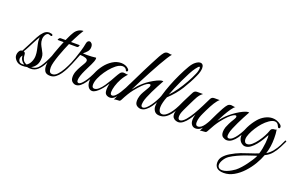

<svg xmlns="http://www.w3.org/2000/svg" viewBox="-115 -1106 3013 1902"><g transform="rotate(20 1391.5 -155.0)"><path d="M80 4Q39 4 13.5 -21.5Q-12 -47 -12 -75Q-12 -98 -0.5 -117.5Q11 -137 30 -137L31 -139Q53 -179 73.5 -220.5Q94 -262 119 -309Q140 -348 164.5 -373Q189 -398 222 -398Q230 -398 244 -394.5Q258 -391 258 -380Q258 -372 249 -372Q242 -372 233.5 -376Q225 -380 220 -380Q201 -380 188 -358Q175 -336 175 -311Q175 -284 184 -262.5Q193 -241 205 -221Q217 -201 226 -180.5Q235 -160 235 -136Q235 -88 216.5 -58.5Q198 -29 168 -14H169Q222 -14 256.5 -63.5Q291 -113 325 -193Q337 -193 337 -184Q318 -139 295 -96Q272 -53 241 -25Q210 3 165 3Q146 3 130 -1Q107 4 80 4ZM65 -102Q65 -78 76 -56Q87 -34 116 -23Q142 -38 156.5 -69.5Q171 -101 171 -135Q171 -163 165 -192Q159 -221 152.5 -249Q146 -277 146 -299Q146 -306 146.5 -311.5Q147 -317 148 -322Q130 -295 111.5 -259Q93 -223 76 -190Q59 -157 45 -136Q65 -133 65 -102ZM32 -52Q32 -36 43 -24Q54 -12 76 -12Q86 -12 95 -14Q74 -27 61.5 -47Q49 -67 49 -93Q40 -83 36 -72.5Q32 -62 32 -52Z M533 -528Q520 -509 504 -480Q488 -451 474.5 -424Q461 -397 454 -383H546Q546 -379 542.5 -370Q539 -361 529 -357H442Q430 -330 414.5 -292Q399 -254 384.5 -213Q370 -172 360.5 -136.5Q351 -101 351 -79Q351 -49 359 -34.5Q367 -20 388 -20Q415 -20 440 -46.5Q465 -73 487.5 -113Q510 -153 527 -193Q539 -193 539 -184Q528 -157 512 -125Q496 -93 475.5 -63.5Q455 -34 429.5 -15.5Q404 3 373 3Q331 3 316 -20.5Q301 -44 301 -81Q301 -108 311 -146.5Q321 -185 335.5 -226Q350 -267 364 -302.5Q378 -338 386 -357H322Q322 -365 329 -374Q336 -383 344 -383H397Q405 -399 415.5 -423Q426 -447 444 -476Q459 -500 482.5 -514Q506 -528 533 -528Z M528 -196Q536 -213 549 -250.5Q562 -288 576 -334Q590 -380 597 -421Q600 -437 608 -444.5Q616 -452 625 -452Q638 -452 649 -439.5Q660 -427 660 -404Q660 -376 643.5 -356Q627 -336 603 -318Q613 -317 624 -316.5Q635 -316 648 -316Q695 -316 741 -322Q743 -316 743 -313Q743 -300 735.5 -280Q728 -260 720 -244Q716 -235 704 -211.5Q692 -188 678 -158.5Q664 -129 654.5 -100.5Q645 -72 645 -52Q645 -26 665 -26Q684 -26 718 -70.5Q752 -115 786 -193Q798 -193 798 -184Q787 -157 770.5 -125Q754 -93 734 -64.5Q714 -36 691 -17.5Q668 1 643 1Q624 1 605 -14.5Q586 -30 586 -65Q586 -96 598 -125.5Q610 -155 625 -181Q640 -207 652 -227Q664 -247 664 -259Q664 -277 641.5 -285Q619 -293 583 -294Q565 -248 556 -226Q547 -204 539 -184Q523 -184 528 -196Z M1003 3Q980 3 962.5 -10Q945 -23 945 -63Q945 -80 947.5 -95Q950 -110 954 -127Q945 -112 929 -90Q913 -68 893.5 -47Q874 -26 853.5 -12Q833 2 815 2Q789 2 773 -21.5Q757 -45 757 -83Q757 -124 776 -171Q795 -218 828 -261Q861 -304 904 -331Q947 -358 994 -358Q1017 -358 1038 -350.5Q1059 -343 1075 -326Q1082 -319 1082 -310Q1082 -304 1077 -300Q1072 -296 1064 -298Q1053 -333 1017 -333Q1000 -333 978 -322Q951 -308 920.5 -277.5Q890 -247 863.5 -208.5Q837 -170 820 -131Q803 -92 803 -60Q803 -27 828 -27Q850 -27 873.5 -48Q897 -69 918.5 -100.5Q940 -132 958 -163Q976 -194 986 -213Q1001 -240 1014 -258Q1027 -276 1051 -276Q1062 -276 1073 -273Q1084 -270 1096 -272Q1066 -242 1043.5 -201Q1021 -160 1009 -120.5Q997 -81 997 -54Q997 -24 1017 -24Q1033 -24 1051.5 -42Q1070 -60 1087.5 -87.5Q1105 -115 1120 -143.5Q1135 -172 1144 -193Q1149 -193 1152.5 -192Q1156 -191 1156 -184Q1155 -180 1152.5 -175.5Q1150 -171 1145 -160Q1137 -144 1123 -117Q1109 -90 1090 -62.5Q1071 -35 1049 -16Q1027 3 1003 3Z M1047 8Q1089 -78 1134.5 -172.5Q1180 -267 1228 -363Q1276 -459 1323 -546Q1340 -576 1354.5 -593Q1369 -610 1393 -610Q1402 -610 1414 -607Q1426 -604 1437 -606Q1424 -592 1401.5 -557Q1379 -522 1351.5 -473Q1324 -424 1293.5 -367.5Q1263 -311 1233.5 -253.5Q1204 -196 1179 -146Q1199 -172 1220 -195Q1241 -218 1261 -235Q1283 -255 1316.5 -277Q1350 -299 1383.5 -315Q1417 -331 1437 -331Q1444 -331 1447 -330Q1447 -330 1436 -310Q1425 -290 1408.5 -259Q1392 -228 1374.5 -192Q1357 -156 1344 -123.5Q1331 -91 1327 -70Q1324 -54 1324 -43Q1324 -27 1330 -21.5Q1336 -16 1343 -16Q1360 -16 1379.5 -33.5Q1399 -51 1418 -78Q1437 -105 1453.5 -135.5Q1470 -166 1480 -193Q1492 -193 1492 -184Q1481 -157 1464.5 -124.5Q1448 -92 1427 -63Q1406 -34 1381 -15Q1356 4 1328 4Q1308 4 1287 -10Q1266 -24 1266 -61Q1266 -72 1268 -84.5Q1270 -97 1275 -113Q1281 -133 1295 -157.5Q1309 -182 1331 -219Q1341 -236 1341 -246Q1341 -258 1329 -258Q1319 -258 1302 -248Q1285 -238 1259 -213Q1234 -189 1197 -143Q1160 -97 1118 -14Q1111 -1 1102.5 -0.5Q1094 0 1080 1Q1071 2 1062 2.5Q1053 3 1047 8Z M1527 3Q1490 3 1472.5 -19.5Q1455 -42 1455 -73Q1455 -105 1464 -139Q1473 -173 1480 -196Q1496 -252 1520.5 -315.5Q1545 -379 1574.5 -440.5Q1604 -502 1633 -551Q1656 -590 1682.5 -609.5Q1709 -629 1729 -629Q1745 -629 1754.5 -617.5Q1764 -606 1764 -583Q1764 -567 1758.5 -545Q1753 -523 1740 -495Q1705 -417 1656.5 -339Q1608 -261 1534 -193Q1522 -165 1514 -133Q1506 -101 1506 -81Q1506 -19 1548 -19Q1580 -19 1619 -65.5Q1658 -112 1693 -193Q1697 -193 1701 -191.5Q1705 -190 1705 -184Q1694 -157 1677.5 -124.5Q1661 -92 1639.5 -63Q1618 -34 1590 -15.5Q1562 3 1527 3ZM1542 -225Q1578 -262 1612 -310.5Q1646 -359 1675.5 -411.5Q1705 -464 1725 -511Q1732 -526 1736.5 -544Q1741 -562 1741 -574Q1741 -588 1734 -588Q1730 -588 1722 -580.5Q1714 -573 1701 -555Q1682 -530 1659.5 -487Q1637 -444 1614 -395Q1591 -346 1572 -300.5Q1553 -255 1542 -225Z M1722 0Q1711 0 1695.5 -5Q1680 -10 1668.5 -23.5Q1657 -37 1657 -64Q1657 -90 1674 -124Q1691 -158 1704 -184Q1693 -184 1693 -193Q1694 -196 1702 -212Q1710 -228 1721 -250Q1732 -272 1742.5 -292.5Q1753 -313 1759 -324Q1771 -346 1797 -346H1859Q1842 -333 1828.5 -317.5Q1815 -302 1795 -261Q1795 -261 1788 -247Q1781 -233 1770.5 -211.5Q1760 -190 1749.5 -168Q1739 -146 1732 -131Q1719 -103 1715 -86.5Q1711 -70 1711 -56Q1711 -23 1733 -23Q1757 -23 1791 -62Q1819 -95 1846 -141Q1873 -187 1897.5 -236Q1922 -285 1941 -324Q1952 -346 1980 -346H2035Q2013 -328 1990.5 -292Q1968 -256 1941 -200Q1934 -185 1923 -162Q1912 -139 1903.5 -113Q1895 -87 1895 -61Q1895 -26 1920 -26Q1954 -26 1986 -73Q2018 -120 2049 -193Q2057 -193 2058.5 -192Q2060 -191 2061 -184Q2050 -157 2034.5 -125.5Q2019 -94 1999.5 -65Q1980 -36 1956.5 -18Q1933 0 1905 0Q1880 0 1864 -18.5Q1848 -37 1848 -71Q1848 -98 1858 -129Q1841 -99 1819 -69Q1797 -39 1772 -19.5Q1747 0 1722 0Z M1953 8Q1989 -65 2022 -136.5Q2055 -208 2090 -273Q2110 -309 2124 -323.5Q2138 -338 2161 -338Q2169 -338 2178 -335.5Q2187 -333 2196 -333Q2202 -333 2205 -334Q2191 -326 2168.5 -294.5Q2146 -263 2123 -222Q2100 -181 2082 -145Q2101 -168 2122 -191Q2143 -214 2168 -235Q2192 -256 2225.5 -278.5Q2259 -301 2291 -316Q2323 -331 2342 -331Q2349 -331 2352 -330Q2352 -330 2341 -310.5Q2330 -291 2313.5 -259.5Q2297 -228 2280 -192.5Q2263 -157 2249.5 -124.5Q2236 -92 2232 -70Q2229 -57 2229 -46Q2229 -30 2235 -25Q2241 -20 2248 -20Q2267 -20 2287 -37Q2307 -54 2325.5 -80.5Q2344 -107 2360 -137Q2376 -167 2387 -193Q2399 -193 2399 -184Q2388 -157 2371.5 -124.5Q2355 -92 2334.5 -63Q2314 -34 2289 -15Q2264 4 2235 4Q2215 4 2193.5 -10Q2172 -24 2172 -62Q2172 -73 2174 -85.5Q2176 -98 2181 -113Q2189 -133 2200 -156Q2211 -179 2236 -219Q2243 -230 2244.5 -236Q2246 -242 2246 -246Q2246 -258 2235 -258Q2226 -258 2208.5 -248Q2191 -238 2165 -213Q2140 -189 2105.5 -145Q2071 -101 2026 -15Q2019 -2 2010.5 -1Q2002 0 1987 1Q1977 2 1968 2.5Q1959 3 1953 8Z M2318 319Q2223 319 2223 241Q2223 204 2249 175Q2275 146 2311 125Q2361 95 2409 77Q2457 59 2501 45.5Q2545 32 2583 16Q2592 -10 2598 -41.5Q2604 -73 2607 -103Q2610 -133 2610 -155Q2610 -178 2607 -185Q2596 -164 2577.5 -133Q2559 -102 2534.5 -71.5Q2510 -41 2483 -21Q2456 -1 2428 -1Q2418 -1 2409 -4Q2381 -16 2368.5 -38Q2356 -60 2356 -88Q2356 -133 2382 -185Q2408 -237 2444 -280Q2473 -315 2512 -336Q2551 -357 2591 -357Q2637 -357 2677 -326Q2692 -314 2692 -300Q2692 -285 2680 -285Q2670 -285 2666 -298Q2652 -335 2621 -335Q2596 -335 2564 -313.5Q2532 -292 2504 -260Q2480 -233 2457.5 -198Q2435 -163 2420.5 -129Q2406 -95 2406 -70Q2406 -53 2414 -41Q2422 -29 2439 -29Q2462 -29 2487.5 -51Q2513 -73 2536.5 -105Q2560 -137 2577.5 -170Q2595 -203 2602 -225Q2609 -248 2621 -253.5Q2633 -259 2645 -259Q2657 -259 2665 -265Q2669 -243 2670.5 -220.5Q2672 -198 2672 -175Q2672 -129 2666.5 -91Q2661 -53 2648 -10Q2684 -32 2710.5 -65.5Q2737 -99 2754.5 -133.5Q2772 -168 2783 -193Q2795 -193 2795 -184Q2782 -157 2762.5 -118Q2743 -79 2713.5 -42.5Q2684 -6 2640 14Q2623 62 2591.5 115Q2560 168 2517 214.5Q2474 261 2423 290Q2372 319 2318 319ZM2294 299Q2316 299 2340.5 289.5Q2365 280 2387 267Q2409 254 2421 245Q2444 227 2468 200Q2492 173 2510 148Q2527 124 2545 97.5Q2563 71 2574 45L2533 58Q2500 68 2460.5 82.5Q2421 97 2382 115Q2343 133 2311 154Q2283 173 2264.5 204Q2246 235 2246 258Q2246 275 2257.5 287Q2269 299 2294 299Z"/></g></svg>

Font: Great Vibes
Style: Regular
Weight: 400
Designer: Robert E. Leuschke, Viktoriya Grabowska, Viviana Monsalve, Eben Sorkin
Foundry: Robert E. Leuschke
Version: Version 1.103; ttfautohint (v1.8.4.7-5d5b)